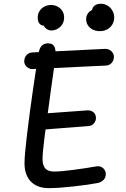

<svg xmlns="http://www.w3.org/2000/svg" viewBox="-20 -972 660 1004"><path d="M108.2 -118Q108.2 -161 121.8 -273.2Q135.5 -385.5 152.6 -503.8Q169.7 -622 179 -681.3Q182.3 -703.2 188 -716.8Q193.7 -730.5 204.2 -737.9Q214.7 -745.3 231.8 -745.3Q257 -745.3 265.2 -726.3Q273.3 -707.3 269.7 -672.7Q266.3 -641.7 247.3 -509.2Q225.2 -350.5 213.8 -262.1Q202.5 -173.7 202.5 -140.5Q202.5 -107.2 216.8 -91.1Q231.2 -75 263 -75Q298.7 -75 364.4 -83.8Q430.2 -92.5 482 -101.7Q495.5 -104.5 507.3 -99.8Q519.2 -95 526.2 -84.7Q533.2 -74.3 533.2 -61.7Q533.2 -43.8 521.9 -31.8Q510.7 -19.7 492.2 -15.3Q447 -6.3 365.8 2.8Q284.7 11.8 235.5 11.8Q174.8 11.8 141.5 -22.5Q108.2 -56.8 108.2 -118ZM152.7 -333.5Q152.7 -345.2 158 -355Q163.3 -364.8 172.8 -370.8Q182.3 -376.7 193.8 -377.3L438.5 -395Q450.2 -395.7 460.2 -390.8Q470.2 -385.8 476 -376.7Q481.8 -367.5 481.8 -356.3Q481.8 -339.3 471.1 -326.7Q460.3 -314 442.8 -312.7L197.5 -293.7Q186 -292.8 175.8 -298.2Q165.5 -303.7 159.1 -313.2Q152.7 -322.7 152.7 -333.5ZM106.7 -652.3Q106.7 -664 112 -674.3Q117.3 -684.7 126.8 -691Q136.3 -697.3 147.8 -697.8L530.2 -716.5Q541.8 -717 552.4 -711.6Q563 -706.2 569.3 -696.2Q575.7 -686.3 575.7 -674.3Q575.7 -662.3 570.3 -652.2Q565 -642 555.7 -635.8Q546.3 -629.7 534.5 -629.2L151.5 -610.8Q139.8 -610.3 129.6 -615.6Q119.3 -620.8 113 -630.6Q106.7 -640.3 106.7 -652.3ZM509.5 -924.3 462.2 -903Q457.5 -924.7 470 -938.5Q482.5 -952.3 507 -952.3Q526.8 -952.3 542.9 -942.3Q559 -932.3 568.1 -915.8Q577.2 -899.2 577.2 -880Q577.2 -861 567.9 -844.8Q558.7 -828.7 541.6 -818.9Q524.5 -809.2 501.7 -809.2Q480.8 -809.2 464.7 -817.5Q448.5 -825.8 439.5 -839.9Q430.5 -854 430.5 -871.2Q430.5 -890.8 441.4 -904.3Q452.3 -917.8 470.4 -923.1Q488.5 -928.3 509.5 -924.3ZM202.2 -882.5 222 -839.5Q202.3 -834 189.8 -845Q177.2 -856 177.2 -880.2Q177.2 -899.3 186.8 -914.2Q196.3 -929.2 212.3 -937.6Q228.3 -946 246.5 -946Q264.8 -946 280.6 -937.9Q296.3 -929.8 305.8 -914.9Q315.3 -900 315.3 -880.5Q315.3 -860.2 305.6 -844.8Q295.8 -829.3 280.3 -821Q264.8 -812.7 248.3 -812.7Q234 -812.7 222.1 -821.8Q210.2 -830.8 204.3 -846.9Q198.5 -863 202.2 -882.5Z"/></svg>

Font: Monaspace Radon Var
Style: Regular
Weight: 400
Designer: Riley Cran and the Lettermatic Team
Version: Version 1.000 (Monaspace Radon Var)